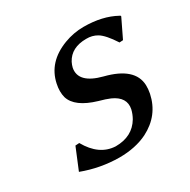

<svg xmlns="http://www.w3.org/2000/svg" viewBox="-111 -543 650 657"><g transform="rotate(-30 214.0 -214.5)"><path d="M71.3 -101.1 86.9 -102.1Q126 -32.7 189.5 -29.8Q255.9 -29.8 286.1 -80.6Q294.9 -96.2 298.8 -112.8Q308.1 -157.2 257.8 -179.7Q242.2 -186.5 215.3 -193.8Q135.7 -217.3 121.6 -263.2Q115.2 -287.1 121.6 -316.9Q137.7 -393.1 221.2 -424.8Q258.8 -439 298.3 -439Q372.1 -439 424.3 -410.2Q426.3 -409.2 426.8 -409.2L428.2 -405.8L392.6 -332L378.4 -331.1Q350.1 -375 328.1 -388.2Q309.1 -399.4 285.6 -398.9Q226.6 -398.9 203.6 -356Q198.7 -346.2 196.3 -335.9Q186 -280.3 272.9 -257.8Q380.9 -230.5 383.8 -159.7Q384.3 -144 380.9 -127Q364.7 -50.3 293 -13.7Q245.6 9.8 181.6 9.8Q106.9 9.3 36.6 -17.1Z"/></g></svg>

Font: Linux Biolinum Slanted O
Style: Slanted
Weight: 400
Designer: Philipp H. Poll
Foundry: Philipp H. Poll
Version: Version 1.0.4